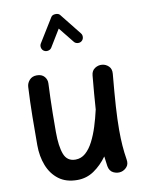

<svg xmlns="http://www.w3.org/2000/svg" viewBox="-98 -921 784 1043"><g transform="rotate(-10 294.5 -400.0)"><path d="M532.2 -480Q522.5 -375.5 517.8 -302.2Q513.2 -229 513.2 -172.9Q513.2 -126.5 516.1 -87.4Q519 -48.3 525.4 -8.8Q529.8 16.6 516.8 32Q503.9 47.4 484.9 52.2Q463.4 57.1 442.1 46.9Q420.9 36.6 416 8.8Q411.6 -19 408.7 -45.9Q377 -2 335.7 26.4Q294.4 54.7 243.2 54.7Q181.2 54.7 140.9 24.2Q100.6 -6.3 80.8 -57.1Q61 -107.9 61 -169.4Q61 -247.1 62 -327.1Q63 -407.2 67.4 -489.3Q68.4 -510.3 83.3 -526.9Q98.1 -543.5 124 -543.5Q151.4 -543.5 165.5 -527.1Q179.7 -510.7 178.7 -489.3Q176.8 -448.2 175.5 -408.7Q174.3 -369.1 173.6 -324.5Q172.9 -279.8 172.9 -222.2Q172.9 -143.1 189.5 -99.6Q206.1 -56.2 252.4 -56.2Q283.7 -56.2 307.9 -77.4Q332 -98.6 350.3 -134.3Q368.7 -169.9 382.6 -213.9Q396.5 -257.8 406.7 -303.2L407.2 -304.7Q409.7 -344.7 413.6 -390.6Q417.5 -436.5 422.4 -490.2Q424.8 -516.6 443.8 -528.8Q462.9 -541 483.9 -538.6Q503.9 -536.6 519.3 -521.7Q534.7 -506.8 532.2 -480ZM185.5 -668.5Q175.3 -674.8 172.4 -687Q169.4 -699.2 175.8 -710L256.8 -841.3Q263.7 -853 281.2 -853.5Q298.8 -854 306.2 -844.2L399.9 -726.6Q407.7 -717.3 406.5 -704.3Q405.3 -691.4 395.5 -683.6Q386.2 -676.3 373.3 -677.7Q360.4 -679.2 353 -689L285.6 -772.9L227.5 -677.7Q221.2 -667.5 208.5 -664.8Q195.8 -662.1 185.5 -668.5Z"/></g></svg>

Font: Mikhak-FD SemiBold
Style: Regular
Weight: 600
Designer: Amin Abedi
Version: Version 3.2